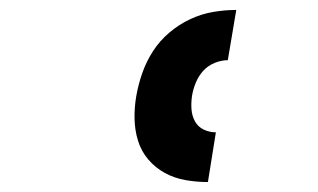

<svg xmlns="http://www.w3.org/2000/svg" viewBox="-20 -800 640 386"><path d="M398 -434Q375 -434 352.5 -438Q330 -442 311 -452.5Q292 -463 278 -479.5Q264 -496 257.5 -517Q251 -538 250.5 -561Q250 -584 254 -607Q258 -630 266 -653Q274 -676 287.5 -697Q301 -718 320.5 -734.5Q340 -751 362.5 -761.5Q385 -772 408.5 -776Q432 -780 455 -780L438 -679Q425 -679 411.5 -673.5Q398 -668 388.5 -657.5Q379 -647 373.5 -633.5Q368 -620 366 -607Q364 -593 365 -580Q366 -567 372 -556Q378 -545 389.5 -539.5Q401 -534 414 -534Z"/></svg>

Font: Iosevka Heavy Extended
Style: Italic
Weight: 900
Width: 7
Italic angle: -9°
Monospace: yes
Designer: Belleve Invis
Foundry: Belleve Invis
Version: Version 32.5.0; ttfautohint (v1.8.4)